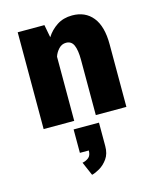

<svg xmlns="http://www.w3.org/2000/svg" viewBox="-118 -593 786 958"><g transform="rotate(-15 275.0 -114.0)"><path d="M63 0V-500H201L213.5 -434Q234 -467 267.5 -489Q301 -511 346.5 -511Q414 -511 452.2 -463.8Q490.5 -416.5 490.5 -323.5V0H332.5V-285.5Q332.5 -335 321.2 -361Q310 -387 282 -387Q260 -387 244 -370Q228 -353 221 -331.5V0ZM207 161.5V40.5H338V161.5Q338 201 319.8 226.5Q301.5 252 277.8 265.8Q254 279.5 237.5 283L207 212.5Q224.5 209.5 238.8 198.5Q253 187.5 253 161.5Z"/></g></svg>

Font: Trispace SemiCondensed
Style: Bold
Weight: 700
Width: 4
Designer: Tyler Finck
Foundry: Etcetera Type Company
Version: Version 1.210; ttfautohint (v1.8.3)